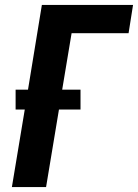

<svg xmlns="http://www.w3.org/2000/svg" viewBox="-20 -755 557 775"><path d="M28 0 80 -313H43V-393H93L149 -735H517L499 -621H269L231 -393H305V-313H218L166 0Z"/></svg>

Font: Iosevka Term Curly Heavy
Style: Italic
Weight: 900
Italic angle: -9°
Designer: Belleve Invis
Foundry: Belleve Invis
Version: Version 32.3.0